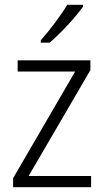

<svg xmlns="http://www.w3.org/2000/svg" viewBox="-20 -785 436 805"><path d="M328 -757V-765H262C235 -720 190 -660 151 -616V-606H188C234 -645 298 -714 328 -757ZM362 0V-47H100L359 -491V-532H54V-485H295L35 -38V0Z"/></svg>

Font: Noto Sans Khmer SemiCondensed Light
Style: Regular
Weight: 300
Width: 4
Designer: Danh Hong and the Monotype Design Team
Foundry: Monotype Imaging Inc.
Version: Version 2.004